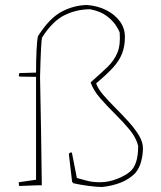

<svg xmlns="http://www.w3.org/2000/svg" viewBox="-20 -740 643 767"><path d="M388 7Q367 7 333 2.5Q299 -2 273 -8L268 -14L255 -125L259 -130L267 -131Q272 -106 277 -80.5Q282 -55 287 -29Q308 -23 329.5 -17.5Q351 -12 379 -12Q414 -12 448 -25.5Q482 -39 500 -55Q532 -82 532 -157Q524 -190 498 -221.5Q472 -253 440 -284.5Q408 -316 380.5 -347.5Q353 -379 342 -411Q382 -446 409 -472Q436 -498 449 -529.5Q462 -561 458 -611Q454 -622 441.5 -640.5Q429 -659 405 -677Q381 -695 340 -703Q286 -703 238 -679.5Q190 -656 148 -590Q146 -584 144 -547Q142 -510 140 -433Q142 -325 144 -216.5Q146 -108 147 0Q143 0 121 0.5Q99 1 57 3Q55 1 55 -12L124 -22V-433Q108 -433 91.5 -433.5Q75 -434 58 -434L55 -437L57 -448L124 -450Q124 -497 126 -539.5Q128 -582 132 -596Q178 -668 226.5 -693.5Q275 -719 327 -720Q370 -717 404.5 -699.5Q439 -682 459 -654.5Q479 -627 479 -593Q479 -556 468 -527Q457 -498 431.5 -470Q406 -442 364 -407Q371 -386 392 -361.5Q413 -337 440 -310Q467 -283 492.5 -255Q518 -227 534.5 -200Q551 -173 551 -148Q551 -123 544 -95.5Q537 -68 520 -48Q495 -23 461 -10Q427 3 388 7Z"/></svg>

Font: Labrada Thin
Style: Regular
Weight: 100
Designer: Mercedes Jáuregui
Foundry: Omnibus-Type Team
Version: Version 1.000; ttfautohint (v1.8.4.7-5d5b)